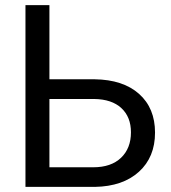

<svg xmlns="http://www.w3.org/2000/svg" viewBox="-20 -731 667 751"><path d="M173.3 -420.9H350.1Q461.4 -419.4 523.9 -363.8Q586.4 -308.1 586.4 -212.4Q586.4 -116.2 523.4 -59.1Q460.4 -2 351.6 0H79.6V-710.9H173.3ZM173.3 -343.8V-76.7H344.7Q414.6 -76.7 453.4 -113.8Q492.2 -150.9 492.2 -213.4Q492.2 -273.4 454.8 -308.1Q417.5 -342.8 348.6 -343.8Z"/></svg>

Font: Roboto-ThirdPerson-AD3FC
Style: ThirdPerson-AD3FC
Weight: 400
Designer: Google
Version: Version 2.137; 2017